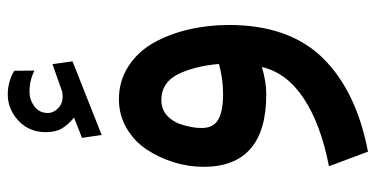

<svg xmlns="http://www.w3.org/2000/svg" viewBox="-257 -448 969 495"><g transform="rotate(-90 227.5 -200.5)"><path d="M119.6 -473.6 171.9 -494.1Q153.3 -509.3 143.8 -525.4Q134.3 -541.5 134.3 -567.4Q134.3 -609.9 164.1 -637.7Q193.8 -665 231.4 -665Q264.2 -665 292.5 -648.4L293 -596.2Q268.1 -608.9 238.3 -608.9Q217.8 -608.9 201.2 -596.7Q183.6 -584 183.6 -561Q184.1 -546.4 196.3 -534.9Q208.5 -523.4 226.1 -523.4Q229 -523.4 237.8 -524.4Q238.8 -524.4 240.7 -525.4Q241.7 -525.9 242.2 -525.9L309.6 -549.8L316.9 -498L127 -422.9ZM410.6 -94.2Q410.6 59.6 325.7 147Q240.2 233.9 84 263.7L46.4 163.1Q154.8 142.1 221.2 98.1Q287.6 54.2 302.2 -9.8Q264.2 1.5 231.9 1.5Q44.9 1.5 44.9 -160.6Q44.9 -198.7 56.6 -236.8Q68.4 -274.9 89.6 -306.9Q110.8 -338.9 144.5 -358.6Q178.2 -378.4 218.8 -378.4Q266.1 -378.4 303.7 -354.2Q341.3 -330.1 364.3 -289.6Q387.2 -249 398.9 -199Q410.6 -148.9 410.6 -94.2ZM232.4 -109.9Q272.9 -109.9 310.1 -120.6Q304.7 -182.6 283.7 -226.1Q261.7 -269 217.8 -269Q191.4 -269 174.8 -252.2Q158.2 -235.4 151.4 -208.5Q145 -185.1 145 -165Q145 -134.8 166.7 -122.3Q188.5 -109.9 232.4 -109.9Z"/></g></svg>

Font: Vazirmatn UI FD NL Medium
Style: Regular
Weight: 500
Designer: Saber Rastikerdar
Foundry: Saber Rastikerdar
Version: Version 33.003